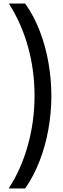

<svg xmlns="http://www.w3.org/2000/svg" viewBox="-20 -820 355 1084"><path d="M270 -279Q270 -184 253 -89Q236 6 202.5 91.5Q169 177 122 244H29Q100 135 137.5 -0.5Q175 -136 175 -279Q175 -422 138.5 -554.5Q102 -687 30 -800H122Q172 -730 205 -643.5Q238 -557 254 -463.5Q270 -370 270 -279Z"/></svg>

Font: Noto Sans Malayalam Condensed Medium
Style: Regular
Weight: 500
Width: 3
Designer: Jelle Bosma - Monotype Design Team
Foundry: Monotype Imaging Inc.
Version: Version 2.104; ttfautohint (v1.8.4.7-5d5b)